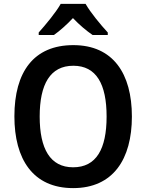

<svg xmlns="http://www.w3.org/2000/svg" viewBox="-20 -957 752 987"><path d="M420 -937H292C268 -894 214 -829 179 -790V-777H257C287 -798 322 -829 355 -864C388 -829 424 -799 456 -777H534V-790C497 -830 445 -893 420 -937ZM658 -358C658 -579 561 -725 357 -725C153 -725 54 -587 54 -359C54 -139 149 10 356 10C561 10 658 -138 658 -358ZM184 -358C184 -524 238 -619 357 -619C475 -619 528 -525 528 -358C528 -191 475 -97 356 -97C238 -97 184 -192 184 -358Z"/></svg>

Font: Noto Sans Thai SemCond SemBd
Style: Regular
Weight: 600
Width: 4
Designer: Monotype Design Team
Foundry: Monotype Imaging Inc.
Version: Version 2.002